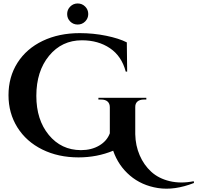

<svg xmlns="http://www.w3.org/2000/svg" viewBox="-20 -908 1157 1125"><path d="M435.1 -887.7Q460.9 -887.7 479 -869.6Q497.1 -851.6 497.1 -825.7Q497.1 -800.3 479 -782.2Q460.9 -764.2 435.1 -764.2Q409.2 -764.2 391.4 -782Q373.5 -799.8 373.5 -825.7Q373.5 -851.6 391.6 -869.6Q409.7 -887.7 435.1 -887.7ZM1115.2 153.8 1116.7 164.1Q1001.5 209 905.5 193.8Q809.6 178.7 741.5 120.6Q673.3 62.5 643.1 -24.9Q548.3 14.2 439.9 14.2Q321.3 14.2 227.8 -32Q134.3 -78.1 82 -161.4Q29.8 -244.6 29.8 -350.1Q29.8 -457.5 82.5 -540.3Q135.3 -623 230.2 -668.5Q325.2 -713.9 447.3 -713.9Q526.9 -713.9 602.1 -698.5Q677.2 -683.1 723.1 -659.7L725.1 -488.3H716.8Q692.9 -579.1 624.3 -625.5Q555.7 -671.9 460 -671.9Q342.3 -671.9 267.6 -581.3Q192.9 -490.7 192.9 -346.2Q192.9 -206.1 265.9 -117.4Q338.9 -28.8 454.1 -28.3Q516.1 -28.3 561.5 -55.2Q606.9 -82 623.5 -127V-279.3Q623.5 -301.3 610.4 -313Q597.2 -324.7 572.8 -324.7H556.6V-335H837.4V-324.7H822.8Q798.3 -324.7 785.2 -313Q772 -301.3 772.5 -279.8V-121.6Q773.9 -54.7 798.6 2.2Q823.2 59.1 866.2 98.4Q909.2 137.7 973.9 153.3Q1038.6 168.9 1115.2 153.8Z"/></svg>

Font: Cinzel Decorative Bold
Style: Regular
Weight: 700
Designer: Natanael Gama
Version: Version 1.001;PS 001.001;hotconv 1.0.56;makeotf.lib2.0.21325